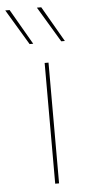

<svg xmlns="http://www.w3.org/2000/svg" viewBox="-111 -761 350 792"><g transform="rotate(-5 64.0 -365.0)"><path d="M101 -500V0H85V-500ZM45 -583H30L-58 -730H-40ZM176 -583H161L73 -730H91Z"/></g></svg>

Font: Work Sans Thin
Style: Regular
Weight: 250
Designer: Wei Huang
Foundry: Wei Huang
Version: Version 2.012